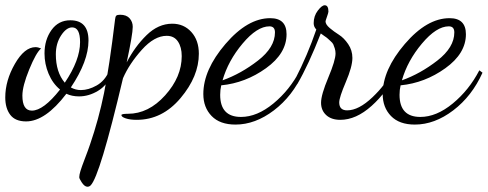

<svg xmlns="http://www.w3.org/2000/svg" viewBox="-30 -429 1852 729"><path d="M-10 -59Q-10 -123 26.5 -186.5Q63 -250 105 -250Q114 -250 126 -245Q107 -229 81 -165.5Q55 -102 55 -66Q55 -9 91 -9Q135 -9 198 -89Q170 -112 154.5 -149Q139 -186 139 -226Q139 -278 165.5 -315Q192 -352 237 -352Q306 -352 306 -275Q306 -197 239 -97Q257 -87 277 -87Q306 -87 337 -104.5Q368 -122 384 -159L396 -149Q377 -105 342 -84Q307 -63 270 -63Q243 -63 222 -73Q142 32 69 32Q28 32 9 7Q-10 -18 -10 -59ZM182 -223Q182 -155 216 -115Q274 -201 274 -269Q274 -325 244 -325Q222 -325 202 -294.5Q182 -264 182 -223Z M312 119Q345 23 365 -75.5Q385 -174 407 -356Q408 -366 411.5 -369.5Q415 -373 426 -373Q450 -373 462 -359.5Q474 -346 474 -327Q474 -299 451 -192Q482 -252 526.5 -295.5Q571 -339 624 -339Q668 -339 696.5 -307.5Q725 -276 725 -225Q725 -139 655.5 -56.5Q586 26 489 26Q464 26 447.5 20.5Q431 15 431 8Q431 3 456 3Q534 3 597 -67Q660 -137 660 -216Q660 -250 645.5 -271.5Q631 -293 603 -293Q556 -293 508.5 -240Q461 -187 437 -132Q349 241 314 275Q309 280 302 280Q291 280 280 263Q270 248 271 243Q271 235 275.5 220Q280 205 292.5 172.5Q305 140 312 119Z M742 -72Q742 -164 826 -262Q910 -360 996 -360Q1058 -360 1058 -299Q1058 -226 980 -170Q902 -114 810 -105Q806 -88 806 -69Q806 15 885 15Q946 15 1008 -36Q1070 -87 1109 -162L1121 -153Q1081 -64 1010 -10Q939 44 864 44Q805 44 773.5 11.5Q742 -21 742 -72ZM815 -124Q885 -149 949.5 -199Q1014 -249 1014 -306Q1014 -329 993 -329Q946 -329 891 -263.5Q836 -198 815 -124Z M1090 -127Q1138 -220 1171 -317Q1161 -327 1161 -341Q1161 -368 1176.5 -388.5Q1192 -409 1203 -409Q1217 -409 1217 -385Q1217 -381 1211.5 -365.5Q1206 -350 1206 -348Q1206 -336 1222 -322.5Q1238 -309 1257 -297Q1276 -285 1292 -261.5Q1308 -238 1308 -209Q1308 -176 1283 -117.5Q1258 -59 1258 -40Q1258 -10 1288 -10Q1332 -10 1384.5 -60Q1437 -110 1458 -159L1471 -149Q1440 -80 1381 -27Q1322 26 1262 26Q1228 26 1208.5 8Q1189 -10 1189 -39Q1189 -69 1216.5 -134.5Q1244 -200 1244 -226Q1244 -236 1241 -245.5Q1238 -255 1235.5 -260.5Q1233 -266 1225 -273L1214 -283Q1211 -286 1200.5 -293Q1190 -300 1188 -302Q1141 -182 1099 -110Z M1423 -72Q1423 -164 1507 -262Q1591 -360 1677 -360Q1739 -360 1739 -299Q1739 -226 1661 -170Q1583 -114 1491 -105Q1487 -88 1487 -69Q1487 15 1566 15Q1627 15 1689 -36Q1751 -87 1790 -162L1802 -153Q1762 -64 1691 -10Q1620 44 1545 44Q1486 44 1454.5 11.5Q1423 -21 1423 -72ZM1496 -124Q1566 -149 1630.5 -199Q1695 -249 1695 -306Q1695 -329 1674 -329Q1627 -329 1572 -263.5Q1517 -198 1496 -124Z"/></svg>

Font: DancingScriptRegular
Style: Regular
Weight: 400
Designer: Pablo Impallari
Foundry: Pablo Impallari. www.impallari.com
Version: Version 1.002